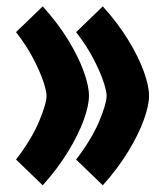

<svg xmlns="http://www.w3.org/2000/svg" viewBox="-20 -546 502 590"><path d="M253.4 -251.5Q253.4 -221.7 237.1 -176.8Q220.7 -131.8 189 -79.8Q157.2 -27.8 111.3 23.4L29.3 -55.7Q77.1 -118.2 100.1 -172.9Q123 -227.5 123 -252Q123 -266.6 112.5 -297.4Q102.1 -328.1 81.3 -367.7Q60.5 -407.2 29.3 -447.3L111.3 -526.4Q157.7 -475.1 189.5 -423.1Q221.2 -371.1 237.3 -326.4Q253.4 -281.7 253.4 -251.5ZM438 -251.5Q438 -221.7 421.6 -176.8Q405.3 -131.8 373.5 -79.8Q341.8 -27.8 295.9 23.4L213.9 -55.7Q261.7 -118.2 284.7 -172.9Q307.6 -227.5 307.6 -252Q307.6 -266.6 297.1 -297.4Q286.6 -328.1 265.9 -367.7Q245.1 -407.2 213.9 -447.3L295.9 -526.4Q342.3 -475.1 374 -423.1Q405.8 -371.1 421.9 -326.4Q438 -281.7 438 -251.5Z"/></svg>

Font: Vazir Black UI
Style: Black-UI
Weight: 900
Designer: Saber Rastikerdar
Foundry: Saber Rastikerdar
Version: Version 30.1.0